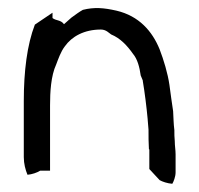

<svg xmlns="http://www.w3.org/2000/svg" viewBox="-20 -454 485 468"><path d="M38 -71C38 -55 42 -40 47 -28C58 -29 70 -33 78 -38H102V-197C102 -229 104 -269 117 -297C122 -310 128 -328 138 -341C155 -365 185 -382 226 -382C239 -382 246 -373 251 -370C273 -361 290 -343 304 -323C315 -310 320 -291 323 -270L328 -258V-257C333 -227 337 -195 340 -163V-162L342 -138C342 -121 342 -106 343 -90H344V-42L369 -15C376 -11 388 -7 400 -6C403 -11 408 -23 408 -34V-78C408 -89 406 -98 406 -110C405 -119 405 -127 405 -137C403 -152 403 -166 402 -183C399 -201 396 -226 393 -247C389 -275 379 -308 369 -334C351 -378 319 -415 264 -428C233 -435 210 -437 182 -430C173 -425 165 -419 154 -411L136 -395C128 -406 117 -403 108 -410V-423L65 -394C46 -345 38 -280 38 -208ZM117 -297Z"/></svg>

Font: SolarCharger
Style: 350
Weight: 300
Designer: Mew Too
Foundry: Cannot Into Space Fonts/KineticPlasma Fonts
Version: Version 1.100